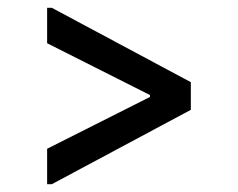

<svg xmlns="http://www.w3.org/2000/svg" viewBox="-20 -573 610 493"><path d="M113 -553 470 -362V-291L113 -100H101V-191L365 -324V-329L101 -462V-553Z"/></svg>

Font: Be Vietnam Medium
Style: Regular
Weight: 500
Designer: Gabriel Lam
Foundry: TypeRant
Version: Version 4.000